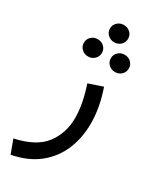

<svg xmlns="http://www.w3.org/2000/svg" viewBox="-222 -641 779 961"><g transform="rotate(30 168.0 -160.0)"><path d="M137.7 -533.7Q137.7 -555.2 153.1 -569.3Q168.5 -583.5 189.9 -583.5Q211.9 -583.5 227.1 -569.3Q242.2 -555.2 242.2 -533.7Q242.2 -512.7 227.1 -498.3Q211.9 -483.9 189.9 -483.9Q168.5 -483.9 153.1 -498.3Q137.7 -512.7 137.7 -533.7ZM215.8 -406.7Q215.8 -427.7 231 -442.1Q246.1 -456.5 268.1 -456.5Q289.6 -456.5 304.7 -442.4Q319.8 -428.2 319.8 -406.7Q319.8 -385.7 304.7 -371.3Q289.6 -356.9 268.1 -356.9Q246.1 -356.9 231 -371.3Q215.8 -385.7 215.8 -406.7ZM60.1 -406.7Q60.1 -427.7 75.2 -442.1Q90.3 -456.5 112.3 -456.5Q133.8 -456.5 148.9 -442.4Q164.1 -428.2 164.1 -406.7Q164.1 -385.7 148.9 -371.3Q133.8 -356.9 112.3 -356.9Q90.3 -356.9 75.2 -371.3Q60.1 -385.7 60.1 -406.7ZM22.9 262.7 -5.9 185.1Q113.3 159.2 162.1 94.5Q210.9 29.8 210.9 -58.6Q210.9 -100.1 201.9 -145.8Q192.9 -191.4 176.8 -238.8L257.8 -266.1Q293 -166 293 -73.2Q293 8.3 264.4 77.9Q235.8 147.5 176 196Q116.2 244.6 22.9 262.7Z"/></g></svg>

Font: Vazirmatn RD FD
Style: Regular
Weight: 400
Designer: Saber Rastikerdar
Foundry: Saber Rastikerdar
Version: Version 33.003